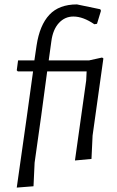

<svg xmlns="http://www.w3.org/2000/svg" viewBox="-20 -724 529 871"><path d="M443 -463 449 -459 400 -109 395 -3 320 4 371 -359 373 -400H194L167 -199L137 14L132 121L56 127L101 -190L130 -400H61L56 -405L62 -450H136L146 -518Q160 -610 204 -657Q248 -704 329 -704L435 -682L438 -675L420 -616L408 -614Q357 -649 313 -649Q274 -649 247 -619.5Q220 -590 213 -537L201 -450H384Z"/></svg>

Font: Alegreya Sans
Style: Italic
Weight: 400
Italic angle: -7°
Designer: Juan Pablo del Peral
Foundry: Huerta Tipografica
Version: Version 2.007